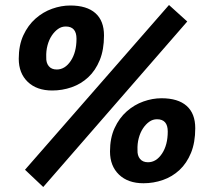

<svg xmlns="http://www.w3.org/2000/svg" viewBox="-20 -734 844 768"><path d="M55 -499Q55 -553 73.5 -593Q92 -633 122 -659.5Q152 -686 188.5 -699Q225 -712 261 -712Q327 -712 361.5 -681.5Q396 -651 396 -592Q396 -535 379 -493.5Q362 -452 333 -425Q304 -398 266.5 -385Q229 -372 189 -372Q127 -372 91 -406.5Q55 -441 55 -499ZM165 -505Q164 -483 175 -469.5Q186 -456 207 -456Q240 -456 263 -490.5Q286 -525 286 -579Q286 -628 243 -628Q226 -628 212 -618Q198 -608 187 -591.5Q176 -575 170 -552.5Q164 -530 165 -505ZM420 -128Q420 -182 438.5 -222Q457 -262 487 -288.5Q517 -315 553.5 -328Q590 -341 626 -341Q692 -341 726.5 -310.5Q761 -280 761 -221Q761 -164 744 -122.5Q727 -81 698 -54Q669 -27 631.5 -14Q594 -1 554 -1Q492 -1 456 -35.5Q420 -70 420 -128ZM530 -134Q529 -112 540 -98.5Q551 -85 572 -85Q605 -85 628 -119.5Q651 -154 651 -208Q651 -257 608 -257Q591 -257 577 -247Q563 -237 552 -220.5Q541 -204 535 -181.5Q529 -159 530 -134ZM656 -714 729 -648 153 14 80 -55Z"/></svg>

Font: PT Sans
Style: Bold Italic
Weight: 700
Italic angle: -12°
Designer: A.Korolkova, O.Umpeleva, V.Yefimov
Foundry: ParaType Ltd
Version: Version 2.003W OFL